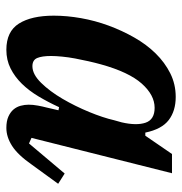

<svg xmlns="http://www.w3.org/2000/svg" viewBox="-4 -570 586 619"><g transform="rotate(90 289.5 -261.0)"><path d="M141 12Q82 12 56.5 -28.5Q31 -69 31 -141Q31 -183 39 -228.5Q47 -274 63 -317.5Q79 -361 101.5 -400.5Q124 -440 153 -469.5Q182 -499 217 -516.5Q252 -534 293 -534Q338 -534 367.5 -511.5Q397 -489 408 -436H418L477 -522H539L425 -69L443 -61L540 -176L573 -155L512 -71Q480 -25 451 -6.5Q422 12 393 12Q371 12 356.5 5.5Q342 -1 333.5 -11Q325 -21 321.5 -34Q318 -47 318 -60Q318 -74 321 -90Q324 -106 327 -117L336 -156L326 -158Q310 -123 291.5 -92Q273 -61 250.5 -38Q228 -15 201 -1.5Q174 12 141 12ZM194 -72Q220 -72 247.5 -100Q275 -128 299 -169Q323 -210 341.5 -255Q360 -300 368 -335L375 -360Q386 -408 376 -437Q366 -466 328 -466Q287 -466 250 -424.5Q213 -383 188 -293Q183 -275 178 -253Q173 -231 169 -209.5Q165 -188 163 -167.5Q161 -147 161 -132Q161 -103 167.5 -87.5Q174 -72 194 -72Z"/></g></svg>

Font: IBM Plex Serif SemiBold
Style: Italic
Weight: 600
Italic angle: -14°
Designer: Mike Abbink, Paul van der Laan, Pieter van Rosmalen
Foundry: Bold Monday
Version: Version 2.5